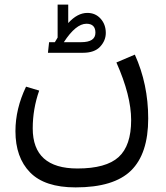

<svg xmlns="http://www.w3.org/2000/svg" viewBox="-20 -557 720 833"><path d="M439 -414Q439 -381 414.5 -354.5Q390 -328 340 -328H188L193 -374H218L230 -394V-537H276V-457Q316 -501 359 -501Q394 -501 416.5 -476Q439 -451 439 -414ZM257 -374H332Q394 -374 394 -415Q394 -454 355 -454Q309 -454 257 -374ZM565 -320Q623 -192 623 -43Q623 110 548.5 183Q474 256 308 256Q174 256 110.5 191Q47 126 47 12Q47 -85 93 -181L150 -164Q122 -84 122 0Q122 174 316 174Q440 174 494.5 124.5Q549 75 549 -36Q549 -142 485 -286Z"/></svg>

Font: FiraGO Book
Style: Regular
Weight: 350
Designer: bBox Type
Foundry: bBox Type GmbH
Version: Version 1.001;PS 001.001;hotconv 1.0.88;makeotf.lib2.5.64775